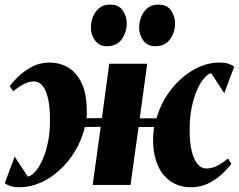

<svg xmlns="http://www.w3.org/2000/svg" viewBox="-26 -782 1010 812"><path d="M56 10Q35.5 10 20.5 5.5Q5.5 1 -6 -7L36 -119.5Q43 -109 50 -98.5Q57 -88 64 -77.2Q71 -66.5 77.8 -55.8Q84.5 -45 92 -35Q106.5 -38 122.8 -55.8Q139 -73.5 153.2 -104.8Q167.5 -136 176.5 -178.8Q185.5 -221.5 185.5 -274.5Q185.5 -329 177.2 -365.2Q169 -401.5 153.8 -419.5Q138.5 -437.5 118 -437.5Q96.5 -437.5 76.2 -427.2Q56 -417 30 -396L15 -417.5Q24.5 -431.5 48.2 -455.2Q72 -479 106.8 -498.2Q141.5 -517.5 183 -517.5Q227 -517.5 263 -496Q299 -474.5 320 -429Q341 -383.5 341 -311.5Q341 -305.5 341 -297.2Q341 -289 340 -282L405 -282.5L436 -512.5H596.5L565 -281.5H636Q654.5 -347.5 695.8 -401Q737 -454.5 791.2 -486Q845.5 -517.5 902.5 -517.5Q923.5 -517.5 938.2 -513Q953 -508.5 964.5 -500.5L922.5 -388Q915.5 -398.5 908.5 -409Q901.5 -419.5 894.8 -430.2Q888 -441 881 -451.8Q874 -462.5 866.5 -472.5Q853.5 -470 837.8 -452Q822 -434 808 -402.8Q794 -371.5 785 -328.8Q776 -286 776 -233Q776 -178.5 785 -142.2Q794 -106 809.8 -87.8Q825.5 -69.5 845.5 -69.5Q870 -69.5 891.2 -80Q912.5 -90.5 938 -111.5L952.5 -89.5Q943 -75.5 919 -51.8Q895 -28 860 -9Q825 10 782 10Q730.5 10 693.2 -16.8Q656 -43.5 637.2 -93.2Q618.5 -143 622 -211.5Q622 -218.5 623.5 -228.5Q625 -238.5 626 -245H560L526 0H366L400 -245.5L333 -245Q319.5 -189 291.2 -142.5Q263 -96 225.2 -61.8Q187.5 -27.5 144 -8.8Q100.5 10 56 10ZM426.5 -586.5Q394 -586.5 376.2 -610.5Q358.5 -634.5 358.5 -665Q358.5 -704.5 380 -733.5Q401.5 -762.5 439.5 -762.5Q477 -762.5 493.5 -737.5Q510 -712.5 510 -683.5Q510 -646 489 -616.2Q468 -586.5 426.5 -586.5ZM631 -586.5Q598 -586.5 580.2 -610.5Q562.5 -634.5 562.5 -665Q563 -704.5 584.2 -733.5Q605.5 -762.5 643.5 -762.5Q681 -762.5 697.8 -737.5Q714.5 -712.5 714.5 -683.5Q714.5 -646 693.2 -616.2Q672 -586.5 631 -586.5Z"/></svg>

Font: Merriweather 120pt Black
Style: Italic
Weight: 900
Italic angle: -7.8°
Version: Version 2.101